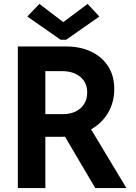

<svg xmlns="http://www.w3.org/2000/svg" viewBox="-20 -956 689 976"><path d="M168.7 -260.5V-375.9H301.6Q337.8 -375.9 365.3 -389.6Q392.7 -403.2 408 -427.9Q423.3 -452.6 423.3 -485.4Q423.3 -536 388.2 -565.2Q353 -594.4 295.8 -594.4H168.7V-719.7H317.7Q386.6 -719.7 441.6 -694.4Q496.6 -669 528.7 -620.5Q560.8 -572.1 560.8 -502.6Q560.8 -434.8 527.8 -379.9Q494.7 -325.1 432.8 -292.8Q370.8 -260.5 284.7 -260.5ZM70.7 0V-719.7H210.5V0ZM464.2 0 298.8 -280.8 403.6 -363.9 622.6 0ZM180.2 -936.1 300.3 -844.6H303.1L425.4 -936.1L485.1 -872L316.2 -753.9H288.2L118.8 -872Z"/></svg>

Font: Reddit Sans
Style: Regular
Weight: 400
Designer: Stephen Hutchings
Foundry: Reddit
Version: Version 1.014